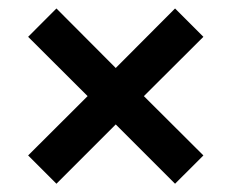

<svg xmlns="http://www.w3.org/2000/svg" viewBox="-20 -471 555 460"><path d="M399.4 -30.8 257.3 -172.9 115.2 -30.8 47.4 -98.6 189.9 -240.7 47.4 -382.8 115.2 -450.7 257.3 -308.1 399.4 -450.7 467.3 -382.8 324.7 -240.7 467.3 -98.6Z"/></svg>

Font: Kumbh Sans SemiBold
Style: Regular
Weight: 600
Version: Version 1.005